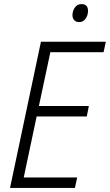

<svg xmlns="http://www.w3.org/2000/svg" viewBox="-20 -918 537 938"><path d="M29 0 180 -714H497L486 -663H226L170 -400H414L404 -349H159L96 -51H357L346 0ZM367 -810Q352 -810 343 -819Q334 -828 334 -844Q334 -864 345.5 -881Q357 -898 378 -898Q410 -898 410 -865Q410 -843 398 -826.5Q386 -810 367 -810Z"/></svg>

Font: Noto Sans SemiCondensed Light
Style: Italic
Weight: 300
Width: 4
Italic angle: -12°
Designer: Monotype Design Team
Foundry: Monotype Imaging Inc.
Version: Version 2.013; ttfautohint (v1.8.4.7-5d5b)